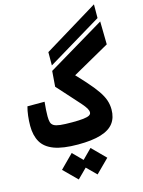

<svg xmlns="http://www.w3.org/2000/svg" viewBox="-148 -902 895 1204"><g transform="rotate(-15 299.0 -300.0)"><path d="M262.2 4.9Q164.6 4.9 107.4 -16.6Q50.3 -38.1 25.9 -80.6Q1.5 -123 1.5 -185.5Q1.5 -217.3 5.4 -250Q9.3 -282.7 16.6 -308.6H127.9Q125 -283.2 123.5 -256.8Q122.1 -230.5 122.1 -215.3Q122.1 -191.9 126.2 -177Q130.4 -162.1 144 -153.8Q157.7 -145.5 185.8 -142.3Q213.9 -139.2 262.2 -139.2Q307.6 -139.2 334.7 -142.3Q361.8 -145.5 373.8 -152.3Q385.7 -159.2 385.7 -170.9Q385.7 -183.1 377.4 -197.3Q369.1 -211.4 350.1 -233.4Q331.1 -255.4 298.3 -291.3Q265.6 -327.1 216.3 -382.3L224.1 -482.9L595.2 -704.6L597.7 -555.2L287.1 -380.4L310.5 -466.8Q373 -402.3 413.8 -356.7Q454.6 -311 478 -276.9Q501.5 -242.7 511.2 -213.6Q521 -184.6 521 -153.3Q521 -100.6 494.6 -65.4Q468.3 -30.3 411.1 -12.7Q354 4.9 262.2 4.9ZM231 -516.6 231.4 -603 585 -818.4 584.5 -729.5ZM331.1 217.8 245.1 132.3 331.1 45.9 417 132.3ZM209 217.8 123 132.3 209 45.9 294.9 132.3Z"/></g></svg>

Font: Cascadia Mono
Style: Regular
Weight: 400
Monospace: yes
Designer: Aaron Bell
Foundry: Saja Typeworks
Version: Version 2404.023